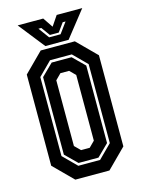

<svg xmlns="http://www.w3.org/2000/svg" viewBox="-127 -931 745 1005"><g transform="rotate(-15 245.5 -429.0)"><path d="M153 0 50 -103V-597L153 -700H338L441 -597V-103L338 0ZM187 -66H305L377 -138V-566L305 -638H187L115 -566V-138ZM192 -80 129 -142V-562L192 -624H300L363 -562V-142L300 -80ZM222 -141.5H269L299.5 -172V-528L269 -558.5H222L191.5 -528V-172ZM182.5 -716 70.5 -858H209L245.5 -804L282 -858H420.5L308.5 -716ZM213.5 -755H275.5L318 -813H302.5L268.5 -766H220.5L186.5 -813H171Z"/></g></svg>

Font: Tourney Condensed Regular
Style: Bold
Weight: 700
Width: 3
Designer: Tyler Finck
Foundry: Etcetera Type Co
Version: Version 1.010; ttfautohint (v1.8.3)